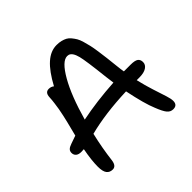

<svg xmlns="http://www.w3.org/2000/svg" viewBox="-176 -890 1078 1078"><g transform="rotate(-45 363.0 -350.5)"><path d="M83 -187Q62 -187 51 -196.5Q40 -206.1 40 -222.2Q40 -235.4 48.1 -243.9Q56.2 -252.4 75.2 -258.8Q115.2 -273.4 124 -275.9Q126 -284.2 134.3 -316.7Q142.6 -349.1 145.5 -361.1Q148.4 -373 154.8 -401.1Q161.1 -429.2 163.8 -446Q166.5 -462.9 169.7 -486.3Q172.9 -509.8 173.8 -530.8Q175.3 -566.9 204.1 -566.9Q221.7 -566.9 234.9 -556.2Q276.9 -634.3 319.1 -672.1Q361.3 -710 409.2 -710Q428.7 -710 444.6 -706.1Q460.4 -702.1 472.9 -695.6Q485.4 -689 495.8 -676Q506.3 -663.1 514.2 -650.1Q522 -637.2 528.6 -614.5Q535.2 -591.8 539.8 -572Q544.4 -552.2 549.1 -519.3Q553.7 -486.3 557.1 -459.2Q560.5 -432.1 564.9 -389.2Q568.4 -355.5 571.8 -337.9H625Q658.7 -337.9 671.9 -328.4Q685.1 -318.8 685.1 -298.8Q685.1 -277.8 665.3 -264.9Q645.5 -252 609.9 -252H587.9Q599.6 -200.2 616 -149.9Q632.3 -99.6 641.6 -70.8Q650.9 -42 650.9 -24.9Q650.9 8.8 618.2 8.8Q596.2 8.8 581.8 -8.8Q567.4 -26.4 549.8 -71.8Q525.9 -128.4 501 -250Q330.1 -243.7 203.1 -210.9Q181.6 -120.1 170.9 -30.8Q165 7.8 138.2 7.8Q114.7 7.8 102.3 -8.5Q89.8 -24.9 89.8 -63Q89.8 -113.8 104 -188Q100.6 -188 93.5 -187.5Q86.4 -187 83 -187ZM407.2 -624Q366.7 -624 316.7 -536.9Q266.6 -449.7 225.1 -301.8Q345.2 -326.2 485.8 -335Q482.9 -352.1 479 -386.2Q462.9 -532.2 453.1 -569.8Q441.4 -615.7 418 -622.6Q413.1 -624 407.2 -624Z"/></g></svg>

Font: Shantell Sans Normal
Style: Regular
Weight: 400
Designer: Stephen Nixon, Anya Danilova, Shantell Martin
Foundry: Arrow Type
Version: Version 1.006;[559af2be0]